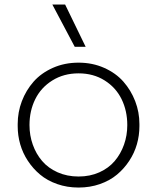

<svg xmlns="http://www.w3.org/2000/svg" viewBox="-20 -821 701 858"><path d="M362.8 -611.8H314L213.9 -800.8H271ZM59.1 -256.8V-267.1Q59.1 -319.8 77.6 -368.7Q96.2 -417.5 130.1 -456.1Q164.1 -494.6 216.3 -517.8Q268.6 -541 331.1 -541Q393.1 -541 445.3 -517.8Q497.6 -494.6 531.5 -456.1Q565.4 -417.5 584.2 -368.7Q603 -319.8 603 -267.1V-256.8Q603 -215.8 591.8 -176.5Q580.6 -137.2 557.6 -102.3Q534.7 -67.4 502.9 -40.8Q471.2 -14.2 426.8 1.5Q382.3 17.1 331.1 17.1Q279.8 17.1 235.4 1.5Q190.9 -14.2 159.2 -40.8Q127.4 -67.4 104.5 -102.3Q81.5 -137.2 70.3 -176.5Q59.1 -215.8 59.1 -256.8ZM548.8 -262.2Q548.8 -325.7 523.4 -377.7Q498 -429.7 447.8 -461.4Q397.5 -493.2 331.1 -493.2Q264.6 -493.2 213.9 -461.4Q163.1 -429.7 137.5 -377.7Q111.8 -325.7 111.8 -262.2Q111.8 -215.8 126.5 -174.6Q141.1 -133.3 168.2 -101.6Q195.3 -69.8 237.5 -51Q279.8 -32.2 331.1 -32.2Q382.3 -32.2 424.1 -51Q465.8 -69.8 492.7 -101.6Q519.5 -133.3 534.2 -174.6Q548.8 -215.8 548.8 -262.2Z"/></svg>

Font: Sora ExtraLight
Style: Regular
Weight: 200
Designer: Jonathan Barnbrook, Julián Moncada
Foundry: Barnbrook Fonts
Version: Version 2.000